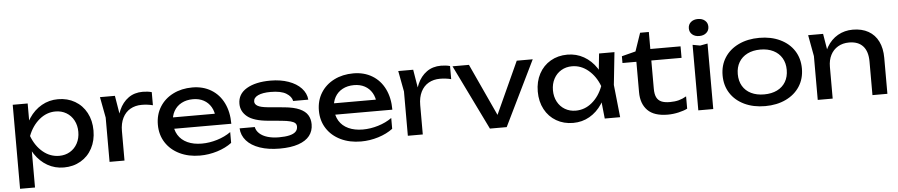

<svg xmlns="http://www.w3.org/2000/svg" viewBox="-49 -1144 7787 1664"><g transform="rotate(-5 3845.0 -312.0)"><path d="M199 -566V-369L193 -349V-235L199 -200V165H69V-566ZM464 -580Q546 -580 610.5 -542.5Q675 -505 711 -437.5Q747 -370 747 -283Q747 -196 711 -128.5Q675 -61 610.5 -23.5Q546 14 464 14Q386 14 321.5 -23Q257 -60 212.5 -127Q168 -194 149 -283Q167 -372 211.5 -439Q256 -506 321 -543Q386 -580 464 -580ZM433 -476Q355 -476 291.5 -423Q228 -370 195 -283Q228 -195 291 -142.5Q354 -90 433 -90Q485 -90 526.5 -114.5Q568 -139 591.5 -183Q615 -227 615 -283Q615 -339 591.5 -383Q568 -427 526.5 -451.5Q485 -476 433 -476Z M958 -566 992 -360V0H862V-385L828 -566ZM1182 -468Q1126 -468 1083 -443.5Q1040 -419 1016 -371Q992 -323 992 -256L962 -293Q967 -376 995.5 -440.5Q1024 -505 1076 -542.5Q1128 -580 1201 -580Q1221 -580 1242 -577.5Q1263 -575 1279 -570V-456Q1257 -462 1231 -465Q1205 -468 1182 -468Z M1307 -284Q1307 -371 1348.5 -438Q1390 -505 1464 -542.5Q1538 -580 1632 -580Q1725 -580 1795.5 -537.5Q1866 -495 1904 -417.5Q1942 -340 1942 -237H1409V-336H1877L1812 -299Q1809 -355 1785.5 -395Q1762 -435 1722 -456.5Q1682 -478 1629 -478Q1572 -478 1529 -455Q1486 -432 1462.5 -390Q1439 -348 1439 -292Q1439 -229 1467 -183Q1495 -137 1548 -112.5Q1601 -88 1673 -88Q1739 -88 1806.5 -108.5Q1874 -129 1926 -166V-72Q1873 -32 1799 -9Q1725 14 1648 14Q1549 14 1471.5 -23.5Q1394 -61 1350.5 -128.5Q1307 -196 1307 -284Z M2343 14Q2243 14 2169 -11.5Q2095 -37 2054 -83.5Q2013 -130 2010 -191H2142Q2148 -159 2174.5 -134.5Q2201 -110 2244.5 -97Q2288 -84 2344 -84Q2398 -84 2434.5 -92.5Q2471 -101 2489 -118.5Q2507 -136 2507 -163Q2507 -182 2495 -193.5Q2483 -205 2455 -212.5Q2427 -220 2376 -225L2265 -235Q2138 -246 2082.5 -291Q2027 -336 2027 -403Q2027 -488 2104.5 -534Q2182 -580 2312 -580Q2399 -580 2468.5 -555.5Q2538 -531 2579 -487Q2620 -443 2625 -387H2493Q2486 -426 2440.5 -454Q2395 -482 2305 -482Q2235 -482 2195.5 -463.5Q2156 -445 2156 -411Q2156 -388 2181.5 -373Q2207 -358 2269 -352L2412 -339Q2495 -331 2544 -309Q2593 -287 2614 -252.5Q2635 -218 2635 -172Q2635 -114 2602.5 -72.5Q2570 -31 2504.5 -8.5Q2439 14 2343 14Z M2708 -284Q2708 -371 2749.5 -438Q2791 -505 2865 -542.5Q2939 -580 3033 -580Q3126 -580 3196.5 -537.5Q3267 -495 3305 -417.5Q3343 -340 3343 -237H2810V-336H3278L3213 -299Q3210 -355 3186.5 -395Q3163 -435 3123 -456.5Q3083 -478 3030 -478Q2973 -478 2930 -455Q2887 -432 2863.5 -390Q2840 -348 2840 -292Q2840 -229 2868 -183Q2896 -137 2949 -112.5Q3002 -88 3074 -88Q3140 -88 3207.5 -108.5Q3275 -129 3327 -166V-72Q3274 -32 3200 -9Q3126 14 3049 14Q2950 14 2872.5 -23.5Q2795 -61 2751.5 -128.5Q2708 -196 2708 -284Z M3553 -566 3587 -360V0H3457V-385L3423 -566ZM3777 -468Q3721 -468 3678 -443.5Q3635 -419 3611 -371Q3587 -323 3587 -256L3557 -293Q3562 -376 3590.5 -440.5Q3619 -505 3671 -542.5Q3723 -580 3796 -580Q3816 -580 3837 -577.5Q3858 -575 3874 -570V-456Q3852 -462 3826 -465Q3800 -468 3777 -468Z M4222 -58 4454 -566H4593L4317 0H4171L3895 -566H4038L4272 -58Z M5148 -210 5174 -283 5148 -355 5170 -566H5304L5274 -283L5304 0H5170ZM4895 14Q4813 14 4748.5 -23.5Q4684 -61 4648 -128.5Q4612 -196 4612 -283Q4612 -370 4648 -437.5Q4684 -505 4748.5 -542.5Q4813 -580 4895 -580Q4973 -580 5038 -543Q5103 -506 5147.5 -439Q5192 -372 5210 -283Q5191 -194 5146.5 -127Q5102 -60 5037.5 -23Q4973 14 4895 14ZM4926 -90Q5005 -90 5068 -142.5Q5131 -195 5164 -283Q5131 -370 5067.5 -423Q5004 -476 4926 -476Q4874 -476 4832.5 -451.5Q4791 -427 4767.5 -383Q4744 -339 4744 -283Q4744 -227 4767.5 -183Q4791 -139 4832.5 -114.5Q4874 -90 4926 -90Z M5365 -525 5486 -556 5540 -714H5616V-566H5879V-466H5616V-221Q5616 -173 5629.5 -145.5Q5643 -118 5671 -105.5Q5699 -93 5746 -93Q5789 -93 5823 -102Q5857 -111 5889 -130V-23Q5860 -8 5812.5 3Q5765 14 5718 14Q5599 14 5542.5 -43.5Q5486 -101 5486 -201V-466H5365Z M6049 -558 6114 -570V0H5984V-570ZM5964 -715Q5964 -748 5987.5 -768.5Q6011 -789 6049 -789Q6087 -789 6110.5 -768.5Q6134 -748 6134 -715Q6134 -682 6110.5 -661.5Q6087 -641 6049 -641Q6011 -641 5987.5 -661.5Q5964 -682 5964 -715Z M6220 -283Q6220 -371 6263 -438Q6306 -505 6384.5 -542.5Q6463 -580 6565 -580Q6667 -580 6745.5 -542.5Q6824 -505 6867 -438Q6910 -371 6910 -283Q6910 -195 6867 -128Q6824 -61 6745.5 -23.5Q6667 14 6565 14Q6463 14 6384.5 -23.5Q6306 -61 6263 -128Q6220 -195 6220 -283ZM6778 -283Q6778 -342 6752 -386Q6726 -430 6678 -454Q6630 -478 6565 -478Q6500 -478 6452 -454Q6404 -430 6378 -386Q6352 -342 6352 -283Q6352 -223 6378 -179Q6404 -135 6452 -111.5Q6500 -88 6565 -88Q6630 -88 6678 -111.5Q6726 -135 6752 -179Q6778 -223 6778 -283Z M7119 -566 7153 -362V0H7023V-381L6989 -566ZM7629 -313V0H7499V-292Q7499 -380 7457.5 -426Q7416 -472 7336 -472Q7281 -472 7239.5 -447.5Q7198 -423 7175.5 -379Q7153 -335 7153 -276L7107 -301Q7115 -387 7152 -450Q7189 -513 7247.5 -546.5Q7306 -580 7378 -580Q7457 -580 7513.5 -548Q7570 -516 7599.5 -456Q7629 -396 7629 -313Z"/></g></svg>

Font: Unbounded Variable
Style: Regular
Weight: 400
Designer: Luke Prowse, Jean-Baptiste Morizot, Fátima Lázaro, Florian Runge
Foundry: NaN
Version: Version 1.600;FEAKit 1.0